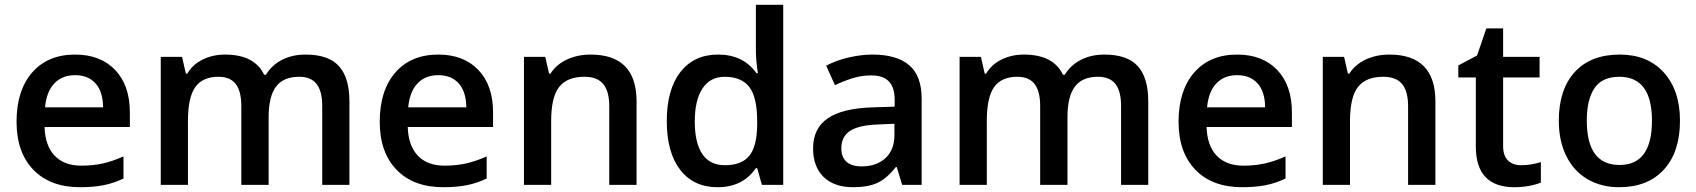

<svg xmlns="http://www.w3.org/2000/svg" viewBox="-20 -780 7157 810"><path d="M317.9 9.8Q191.9 9.8 120.8 -63.7Q49.8 -137.2 49.8 -266.1Q49.8 -398.4 115.7 -474.1Q181.6 -549.8 296.9 -549.8Q403.8 -549.8 465.8 -484.9Q527.8 -419.9 527.8 -306.2V-244.1H168Q170.4 -165.5 210.4 -123.3Q250.5 -81.1 323.2 -81.1Q371.1 -81.1 412.4 -90.1Q453.6 -99.1 501 -120.1V-26.9Q459 -6.8 416 1.5Q373 9.8 317.9 9.8ZM296.9 -462.9Q242.2 -462.9 209.2 -428.2Q176.3 -393.6 169.9 -327.1H415Q414.1 -394 382.8 -428.5Q351.6 -462.9 296.9 -462.9Z M1113.3 0H998V-333Q998 -395 974.6 -425.5Q951.2 -456.1 901.4 -456.1Q835 -456.1 804 -412.8Q772.9 -369.6 772.9 -269V0H658.2V-540H748L764.2 -469.2H770Q792.5 -507.8 835.2 -528.8Q877.9 -549.8 929.2 -549.8Q1053.7 -549.8 1094.2 -464.8H1102.1Q1126 -504.9 1169.4 -527.3Q1212.9 -549.8 1269 -549.8Q1365.7 -549.8 1409.9 -501Q1454.1 -452.1 1454.1 -352.1V0H1339.4V-333Q1339.4 -395 1315.7 -425.5Q1292 -456.1 1242.2 -456.1Q1175.3 -456.1 1144.3 -414.3Q1113.3 -372.6 1113.3 -286.1Z M1850.1 9.8Q1724.1 9.8 1653.1 -63.7Q1582 -137.2 1582 -266.1Q1582 -398.4 1647.9 -474.1Q1713.9 -549.8 1829.1 -549.8Q1936 -549.8 1998 -484.9Q2060.1 -419.9 2060.1 -306.2V-244.1H1700.2Q1702.6 -165.5 1742.7 -123.3Q1782.7 -81.1 1855.5 -81.1Q1903.3 -81.1 1944.6 -90.1Q1985.8 -99.1 2033.2 -120.1V-26.9Q1991.2 -6.8 1948.2 1.5Q1905.3 9.8 1850.1 9.8ZM1829.1 -462.9Q1774.4 -462.9 1741.5 -428.2Q1708.5 -393.6 1702.1 -327.1H1947.3Q1946.3 -394 1915 -428.5Q1883.8 -462.9 1829.1 -462.9Z M2665.5 0H2550.3V-332Q2550.3 -394.5 2525.1 -425.3Q2500 -456.1 2445.3 -456.1Q2372.6 -456.1 2338.9 -413.1Q2305.2 -370.1 2305.2 -269V0H2190.4V-540H2280.3L2296.4 -469.2H2302.2Q2326.7 -507.8 2371.6 -528.8Q2416.5 -549.8 2471.2 -549.8Q2665.5 -549.8 2665.5 -352.1Z M3007.3 9.8Q2906.2 9.8 2849.6 -63.5Q2793 -136.7 2793 -269Q2793 -401.9 2850.3 -475.8Q2907.7 -549.8 3009.3 -549.8Q3115.7 -549.8 3171.4 -471.2H3177.2Q3168.9 -529.3 3168.9 -563V-759.8H3284.2V0H3194.3L3174.3 -70.8H3168.9Q3113.8 9.8 3007.3 9.8ZM3038.1 -83Q3108.9 -83 3141.1 -122.8Q3173.3 -162.6 3174.3 -252V-268.1Q3174.3 -370.1 3141.1 -413.1Q3107.9 -456.1 3037.1 -456.1Q2976.6 -456.1 2943.8 -407Q2911.1 -357.9 2911.1 -267.1Q2911.1 -177.2 2942.9 -130.1Q2974.6 -83 3038.1 -83Z M3786.1 0 3763.2 -75.2H3759.3Q3720.2 -25.9 3680.7 -8.1Q3641.1 9.8 3579.1 9.8Q3499.5 9.8 3454.8 -33.2Q3410.2 -76.2 3410.2 -154.8Q3410.2 -238.3 3472.2 -280.8Q3534.2 -323.2 3661.1 -327.1L3754.4 -330.1V-358.9Q3754.4 -410.6 3730.2 -436.3Q3706.1 -461.9 3655.3 -461.9Q3613.8 -461.9 3575.7 -449.7Q3537.6 -437.5 3502.4 -420.9L3465.3 -502.9Q3509.3 -525.9 3561.5 -537.8Q3613.8 -549.8 3660.2 -549.8Q3763.2 -549.8 3815.7 -504.9Q3868.2 -460 3868.2 -363.8V0ZM3615.2 -78.1Q3677.7 -78.1 3715.6 -113Q3753.4 -147.9 3753.4 -210.9V-257.8L3684.1 -254.9Q3603 -252 3566.2 -227.8Q3529.3 -203.6 3529.3 -153.8Q3529.3 -117.7 3550.8 -97.9Q3572.3 -78.1 3615.2 -78.1Z M4483.4 0H4368.2V-333Q4368.2 -395 4344.7 -425.5Q4321.3 -456.1 4271.5 -456.1Q4205.1 -456.1 4174.1 -412.8Q4143.1 -369.6 4143.1 -269V0H4028.3V-540H4118.2L4134.3 -469.2H4140.1Q4162.6 -507.8 4205.3 -528.8Q4248 -549.8 4299.3 -549.8Q4423.8 -549.8 4464.4 -464.8H4472.2Q4496.1 -504.9 4539.6 -527.3Q4583 -549.8 4639.2 -549.8Q4735.8 -549.8 4780 -501Q4824.2 -452.1 4824.2 -352.1V0H4709.5V-333Q4709.5 -395 4685.8 -425.5Q4662.1 -456.1 4612.3 -456.1Q4545.4 -456.1 4514.4 -414.3Q4483.4 -372.6 4483.4 -286.1Z M5220.2 9.8Q5094.2 9.8 5023.2 -63.7Q4952.1 -137.2 4952.1 -266.1Q4952.1 -398.4 5018.1 -474.1Q5084 -549.8 5199.2 -549.8Q5306.2 -549.8 5368.2 -484.9Q5430.2 -419.9 5430.2 -306.2V-244.1H5070.3Q5072.8 -165.5 5112.8 -123.3Q5152.8 -81.1 5225.6 -81.1Q5273.4 -81.1 5314.7 -90.1Q5356 -99.1 5403.3 -120.1V-26.9Q5361.3 -6.8 5318.4 1.5Q5275.4 9.8 5220.2 9.8ZM5199.2 -462.9Q5144.5 -462.9 5111.6 -428.2Q5078.6 -393.6 5072.3 -327.1H5317.4Q5316.4 -394 5285.2 -428.5Q5253.9 -462.9 5199.2 -462.9Z M6035.6 0H5920.4V-332Q5920.4 -394.5 5895.3 -425.3Q5870.1 -456.1 5815.4 -456.1Q5742.7 -456.1 5709 -413.1Q5675.3 -370.1 5675.3 -269V0H5560.5V-540H5650.4L5666.5 -469.2H5672.4Q5696.8 -507.8 5741.7 -528.8Q5786.6 -549.8 5841.3 -549.8Q6035.6 -549.8 6035.6 -352.1Z M6396.5 -83Q6438.5 -83 6480.5 -96.2V-9.8Q6461.4 -1.5 6431.4 4.2Q6401.4 9.8 6369.1 9.8Q6206.1 9.8 6206.1 -162.1V-453.1H6132.3V-503.9L6211.4 -545.9L6250.5 -660.2H6321.3V-540H6475.1V-453.1H6321.3V-164.1Q6321.3 -122.6 6342 -102.8Q6362.8 -83 6396.5 -83Z M7067.4 -271Q7067.4 -138.7 6999.5 -64.5Q6931.6 9.8 6810.5 9.8Q6734.9 9.8 6676.8 -24.4Q6618.7 -58.6 6587.4 -122.6Q6556.2 -186.5 6556.2 -271Q6556.2 -402.3 6623.5 -476.1Q6690.9 -549.8 6813.5 -549.8Q6930.7 -549.8 6999 -474.4Q7067.4 -398.9 7067.4 -271ZM6674.3 -271Q6674.3 -84 6812.5 -84Q6949.2 -84 6949.2 -271Q6949.2 -456.1 6811.5 -456.1Q6739.3 -456.1 6706.8 -408.2Q6674.3 -360.4 6674.3 -271Z"/></svg>

Font: JBL Sans
Style: Semibold
Weight: 600
Version: Version 1.10